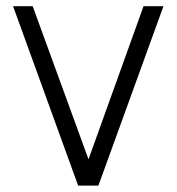

<svg xmlns="http://www.w3.org/2000/svg" viewBox="-20 -582 554 602"><path d="M492.5 -562.5 288.5 0H225L21 -562.5H82.5L257.5 -82.5L430 -562.5Z"/></svg>

Font: Russisch Sans Light
Style: Regular
Weight: 300
Designer: Michael Sharanda (font) & Cristiano Sobral (main changes)
Foundry: Michael Sharanda
Version: Version 2.00;September 8, 2020;FontCreator 13.0.0.2681 64-bi